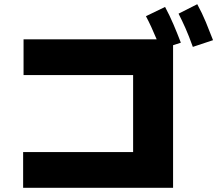

<svg xmlns="http://www.w3.org/2000/svg" viewBox="-20 -875 1040 913"><path d="M897 -652Q878 -705 861.5 -742Q845 -779 829 -810L918 -855Q941 -813 959 -769.5Q977 -726 993 -684ZM90 18V-152H613V-518H92V-688H725Q699 -751 674 -798L765 -842Q787 -801 805.5 -757.5Q824 -714 840 -672L803 -660V18Z"/></svg>

Font: Murecho Black
Style: Regular
Weight: 900
Designer: Neil Summerour
Foundry: Positype
Version: Version 1.010; ttfautohint (v1.8.3)